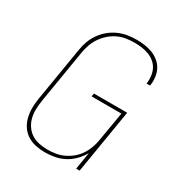

<svg xmlns="http://www.w3.org/2000/svg" viewBox="-175 -870 950 1005"><g transform="rotate(30 300.0 -367.5)"><path d="M238 8Q210 8 182 2Q154 -4 131.5 -18.5Q109 -33 94 -55.5Q79 -78 72.5 -105Q66 -132 66 -160.5Q66 -189 71 -218L125 -544Q129 -571 138.5 -597.5Q148 -624 164.5 -648Q181 -672 203.5 -691Q226 -710 252.5 -722Q279 -734 306.5 -738.5Q334 -743 361 -743Q387 -743 411.5 -739.5Q436 -736 458 -727.5Q480 -719 498.5 -704Q517 -689 528 -668.5Q539 -648 542.5 -623Q546 -598 542 -573L541 -570H520L521 -573Q524 -595 521 -617Q518 -639 508.5 -657.5Q499 -676 482.5 -689.5Q466 -703 446 -710.5Q426 -718 404.5 -721Q383 -724 360 -724Q335 -724 309.5 -720Q284 -716 260.5 -705Q237 -694 216.5 -676Q196 -658 181 -636Q166 -614 157.5 -589.5Q149 -565 145 -541L91 -215Q87 -189 86.5 -163Q86 -137 92 -113Q98 -89 112 -68.5Q126 -48 146 -35Q166 -22 191.5 -16.5Q217 -11 243 -11Q267 -11 292 -15Q317 -19 340.5 -30Q364 -41 384.5 -58Q405 -75 419.5 -97Q434 -119 442.5 -143Q451 -167 455 -191L485 -368H305L308 -387H509L445 0H424L441 -104Q426 -77 404 -54.5Q382 -32 354.5 -17.5Q327 -3 297 2.5Q267 8 238 8Z"/></g></svg>

Font: Iosevka Thin Extended Oblique
Style: Regular
Weight: 100
Width: 7
Italic angle: -9°
Monospace: yes
Designer: Belleve Invis
Foundry: Belleve Invis
Version: Version 32.5.0; ttfautohint (v1.8.4)